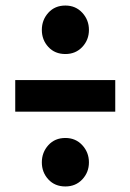

<svg xmlns="http://www.w3.org/2000/svg" viewBox="-20 -678 471 693"><path d="M301 -92Q301 -56 277 -30.5Q253 -5 216 -5Q178 -5 154.5 -30.5Q131 -56 131 -92Q131 -128 154.5 -154Q178 -180 216 -180Q253 -180 277 -154Q301 -128 301 -92ZM301 -570Q301 -534 277 -508.5Q253 -483 216 -483Q178 -483 154.5 -508.5Q131 -534 131 -570Q131 -606 154.5 -632Q178 -658 216 -658Q253 -658 277 -632Q301 -606 301 -570ZM35 -275V-389H396V-275Z"/></svg>

Font: Fira Sans Extra Condensed
Style: Bold
Weight: 700
Width: 1
Designer: Carrois Corporate & Edenspiekermann AG
Foundry: Carrois Corporate GbR & Edenspiekermann AG
Version: Version 4.203